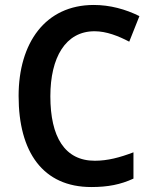

<svg xmlns="http://www.w3.org/2000/svg" viewBox="-20 -744 613 774"><path d="M361 -618C409 -618 457 -599 501 -576L542 -679C486 -707 423 -724 358 -724C162 -724 55 -570 55 -357C55 -131 153 10 348 10C415 10 466 0 518 -24V-130C463 -109 414 -96 362 -96C241 -96 183 -192 183 -356C183 -512 244 -618 361 -618Z"/></svg>

Font: Noto Sans Gurmukhi SemiCondensed SemiBold
Style: Regular
Weight: 600
Width: 4
Designer: Jelle Bosma - Monotype Design Team
Foundry: Monotype Imaging Inc.
Version: Version 2.004